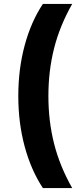

<svg xmlns="http://www.w3.org/2000/svg" viewBox="-20 -762 397 976"><path d="M73 -274Q73 -411 105.5 -531.5Q138 -652 198 -742H347Q284 -631 255 -516.5Q226 -402 226 -274Q226 -146 255 -31.5Q284 83 347 194H198Q138 103 105.5 -17Q73 -137 73 -274Z"/></svg>

Font: CMG Sans
Style: Bold
Weight: 700
Designer: Julieta Ulanovsky
Foundry: Julieta Ulanovsky
Version: Version 7.200